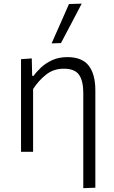

<svg xmlns="http://www.w3.org/2000/svg" viewBox="-20 -812 610 1027"><path d="M425.5 194.5V-315Q425.5 -379 402.8 -411.8Q380 -444.5 321.5 -444.5Q266 -444.5 226 -412.5Q186 -380.5 157 -335.5V0H92.5V-495.5L150 -499.5L152 -406.5H160Q175.5 -428.5 200.5 -451.8Q225.5 -475 260.5 -490.8Q295.5 -506.5 340.5 -506.5Q419 -506.5 454.5 -460.8Q490 -415 490 -329V192ZM256 -580Q279.5 -633 303 -686Q326 -738.5 349 -790.5L417 -792.5Q389 -739 361.5 -686.5Q334 -634 306 -581.5Z"/></svg>

Font: Heraclito Light
Style: Regular
Weight: 300
Designer: Kostas Bartsokas (font) & Cristiano Sobral (main changes)
Foundry: Kostas Bartsokas (font) & Cristiano Sobral (main changes)
Version: Version 1.00;July 8, 2020;FontCreator 13.0.0.2655 64-bit